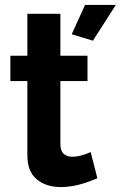

<svg xmlns="http://www.w3.org/2000/svg" viewBox="-20 -750 490 779"><path d="M450 -730 357 -585 271 -611 325 -730ZM348 -133 375 -27Q294 9 227 9Q167 9 129 -22.5Q91 -54 91 -120V-421H22V-524H91V-694H225V-524H335V-421H225V-165Q225 -114 275 -114Q305 -114 348 -133Z"/></svg>

Font: Raleway
Style: Bold
Weight: 700
Designer: Matt McInerney, Pablo Impallari, Rodrigo Fuenzalida
Foundry: Matt McInerney, Pablo Impallari, Rodrigo Fuenzalida
Version: Version 3.000